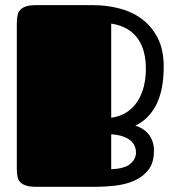

<svg xmlns="http://www.w3.org/2000/svg" viewBox="-20 -721 682 741"><path d="M44.9 -632.8Q44.9 -649.9 47.9 -662.6Q50.8 -675.3 59.1 -683.8Q67.4 -692.4 82 -696.8Q96.7 -701.2 120.1 -701.2H337.9Q391.1 -701.2 440.4 -688.5Q489.7 -675.8 527.8 -647.5Q565.9 -619.1 588.9 -574Q611.8 -528.8 611.8 -463.9Q611.8 -373 582.8 -316.4Q553.7 -259.8 502 -236.3Q538.1 -224.6 556.2 -199.5Q574.2 -174.3 574.2 -139.2Q574.2 -93.8 553.5 -66.4Q532.7 -39.1 499.5 -24.2Q466.3 -9.3 425 -4.6Q383.8 0 342.8 0H120.1Q96.7 0 82 -4.4Q67.4 -8.8 59.1 -17.1Q50.8 -25.4 47.9 -38.1Q44.9 -50.8 44.9 -67.9ZM543 -456.1Q543 -491.2 535.2 -520.8Q527.3 -550.3 511.2 -572.8Q495.1 -595.2 469.7 -609.9Q444.3 -624.5 409.2 -629.9V-266.6Q444.3 -271.5 469.7 -288.3Q495.1 -305.2 511.2 -330.6Q527.3 -356 535.2 -388.2Q543 -420.4 543 -456.1ZM409.2 -67.9Q460 -69.8 482.4 -88.4Q504.9 -106.9 504.9 -132.8Q504.9 -145 499.8 -157.2Q494.6 -169.4 483.2 -179Q471.7 -188.5 453.4 -194.8Q435.1 -201.2 409.2 -202.6Z"/></svg>

Font: Fascinate Cyrillic
Style: Regular
Weight: 900
Designer: Denis Ignatov
Foundry: Astigmatic (AOETI)
Version: Version 1.00 November 30, 2018, initial release